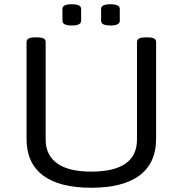

<svg xmlns="http://www.w3.org/2000/svg" viewBox="-20 -878 860 904"><path d="M409 6Q259 6 182 -52.5Q105 -111 105 -224V-680Q105 -691 114.5 -696.5Q124 -702 146 -702H154Q177 -702 186 -696.5Q195 -691 195 -680V-221Q195 -147 249.5 -108.5Q304 -70 409 -70Q625 -70 625 -221V-680Q625 -691 634.5 -696.5Q644 -702 666 -702H674Q697 -702 706 -696.5Q715 -691 715 -680V-224Q715 -111 637.5 -52.5Q560 6 409 6ZM500 -758Q456 -758 456 -780V-836Q456 -858 500 -858Q544 -858 544 -836V-780Q544 -758 500 -758ZM318 -758Q274 -758 274 -780V-836Q274 -858 318 -858Q362 -858 362 -836V-780Q362 -758 318 -758Z"/></svg>

Font: Asap Expanded
Style: Regular
Weight: 400
Width: 7
Designer: Pablo Cosgaya
Foundry: Omnibus-Type
Version: Version 3.001; ttfautohint (v1.8.4.7-5d5b)